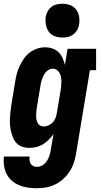

<svg xmlns="http://www.w3.org/2000/svg" viewBox="-28 -780 548 1023"><path d="M170 223Q145 223 120.5 219.5Q96 216 74.5 207Q53 198 35.5 183Q18 168 7.5 147.5Q-3 127 -6.5 103Q-10 79 -7 54H130Q128 65 129.5 75Q131 85 136 93Q141 101 150 105Q159 109 170 109Q185 109 198.5 100.5Q212 92 221 78.5Q230 65 235 50.5Q240 36 242 21L257 -66Q246 -50 231.5 -35.5Q217 -21 200.5 -11Q184 -1 165 3.5Q146 8 128 8Q109 8 92 2.5Q75 -3 62.5 -15Q50 -27 43 -43.5Q36 -60 31.5 -77Q27 -94 25.5 -112.5Q24 -131 25 -149.5Q26 -168 28 -187Q30 -206 33 -225L53 -345Q56 -366 61.5 -387Q67 -408 76.5 -428Q86 -448 99 -467Q112 -486 130.5 -500Q149 -514 170 -521Q191 -528 212 -528Q233 -528 252 -521.5Q271 -515 284.5 -501.5Q298 -488 305.5 -470.5Q313 -453 318 -434L332 -520H484V-406H451L377 40Q373 64 365 88Q357 112 343 133.5Q329 155 309.5 173Q290 191 266.5 202.5Q243 214 218.5 218.5Q194 223 170 223ZM204 -106Q217 -106 230.5 -112Q244 -118 253.5 -128.5Q263 -139 268 -152Q273 -165 275 -178L295 -298Q297 -310 298 -322.5Q299 -335 299 -346.5Q299 -358 297 -369.5Q295 -381 289.5 -391Q284 -401 274.5 -407.5Q265 -414 253 -414Q239 -414 226 -404.5Q213 -395 206 -381.5Q199 -368 194.5 -354Q190 -340 188 -326L168 -206Q166 -195 165.5 -184.5Q165 -174 164.5 -164Q164 -154 166 -144Q168 -134 172.5 -125Q177 -116 185.5 -111Q194 -106 204 -106ZM305 -580Q283 -580 263 -587.5Q243 -595 231.5 -611.5Q220 -628 216.5 -649Q213 -670 216 -692Q219 -707 226.5 -720.5Q234 -734 246.5 -743.5Q259 -753 274.5 -756.5Q290 -760 305 -760Q327 -760 346.5 -752.5Q366 -745 378 -728.5Q390 -712 393.5 -691Q397 -670 393 -648Q391 -633 383 -619.5Q375 -606 362.5 -596.5Q350 -587 335 -583.5Q320 -580 305 -580Z"/></svg>

Font: Iosevka Curly Slab Heavy
Style: Italic
Weight: 900
Italic angle: -9°
Monospace: yes
Designer: Belleve Invis
Foundry: Belleve Invis
Version: Version 22.1.2; ttfautohint (v1.8.4)